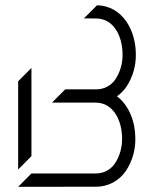

<svg xmlns="http://www.w3.org/2000/svg" viewBox="-20 -720 601 740"><path d="M101.2 -458.1 50 -406.9V-66.7L101.2 -118.3ZM430.8 -348.9C444.9 -358.9 457.2 -371.3 467.1 -385.5C491.7 -422.6 504.4 -466.3 503.5 -510.8C503.5 -603.5 452.1 -697.3 354 -699.7L303.3 -649.1L350.1 -648.8C420.3 -648.8 452.3 -577.2 452.3 -510.8C453.1 -476.8 443.6 -443.5 425.2 -415C408.6 -389.9 380.2 -375 350.1 -375.7H231.5L180.3 -324.5H348.3C418.5 -324.5 450.5 -253 450.5 -186.6C451.2 -152.6 441.8 -119.3 423.4 -90.8C406.8 -65.7 378.5 -50.8 348.4 -51.5H101.2L50 0L348.3 -0.3C395 0.5 439.1 -22.5 465.2 -61.3C489.8 -98.4 502.5 -142.1 501.6 -186.6C501.6 -250.1 477.4 -314.1 430.8 -348.9Z"/></svg>

Font: Expanse
Style: Expanse
Weight: 400
Designer: Ryan Lin
Version: Version 1.0